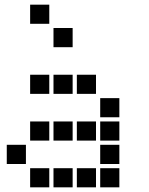

<svg xmlns="http://www.w3.org/2000/svg" viewBox="-20 -811 640 822"><path d="M110 -791Q109 -791 109 -791Q109 -791 109 -790V-710Q109 -709 109 -709Q109 -709 110 -709H190Q191 -709 191 -709Q191 -709 191 -710V-790Q191 -791 191 -791Q191 -791 190 -791ZM210 -691Q209 -691 209 -691Q209 -691 209 -690V-610Q209 -609 209 -609Q209 -609 210 -609H290Q291 -609 291 -609Q291 -609 291 -610V-690Q291 -691 291 -691Q291 -691 290 -691ZM110 -491Q109 -491 109 -491Q109 -491 109 -490V-410Q109 -409 109 -409Q109 -409 110 -409H190Q191 -409 191 -409Q191 -409 191 -410V-490Q191 -491 191 -491Q191 -491 190 -491ZM210 -491Q209 -491 209 -491Q209 -491 209 -490V-410Q209 -409 209 -409Q209 -409 210 -409H290Q291 -409 291 -409Q291 -409 291 -410V-490Q291 -491 291 -491Q291 -491 290 -491ZM310 -491Q309 -491 309 -491Q309 -491 309 -490V-410Q309 -409 309 -409Q309 -409 310 -409H390Q391 -409 391 -409Q391 -409 391 -410V-490Q391 -491 391 -491Q391 -491 390 -491ZM410 -391Q409 -391 409 -391Q409 -391 409 -390V-310Q409 -309 409 -309Q409 -309 410 -309H490Q491 -309 491 -309Q491 -309 491 -310V-390Q491 -391 491 -391Q491 -391 490 -391ZM110 -291Q109 -291 109 -291Q109 -291 109 -290V-210Q109 -209 109 -209Q109 -209 110 -209H190Q191 -209 191 -209Q191 -209 191 -210V-290Q191 -291 191 -291Q191 -291 190 -291ZM210 -291Q209 -291 209 -291Q209 -291 209 -290V-210Q209 -209 209 -209Q209 -209 210 -209H290Q291 -209 291 -209Q291 -209 291 -210V-290Q291 -291 291 -291Q291 -291 290 -291ZM310 -291Q309 -291 309 -291Q309 -291 309 -290V-210Q309 -209 309 -209Q309 -209 310 -209H390Q391 -209 391 -209Q391 -209 391 -210V-290Q391 -291 391 -291Q391 -291 390 -291ZM410 -291Q409 -291 409 -291Q409 -291 409 -290V-210Q409 -209 409 -209Q409 -209 410 -209H490Q491 -209 491 -209Q491 -209 491 -210V-290Q491 -291 491 -291Q491 -291 490 -291ZM10 -191Q9 -191 9 -191Q9 -191 9 -190V-110Q9 -109 9 -109Q9 -109 10 -109H90Q91 -109 91 -109Q91 -109 91 -110V-190Q91 -191 91 -191Q91 -191 90 -191ZM410 -191Q409 -191 409 -191Q409 -191 409 -190V-110Q409 -109 409 -109Q409 -109 410 -109H490Q491 -109 491 -109Q491 -109 491 -110V-190Q491 -191 491 -191Q491 -191 490 -191ZM110 -91Q109 -91 109 -91Q109 -91 109 -90V-10Q109 -9 109 -9Q109 -9 110 -9H190Q191 -9 191 -9Q191 -9 191 -10V-90Q191 -91 191 -91Q191 -91 190 -91ZM210 -91Q209 -91 209 -91Q209 -91 209 -90V-10Q209 -9 209 -9Q209 -9 210 -9H290Q291 -9 291 -9Q291 -9 291 -10V-90Q291 -91 291 -91Q291 -91 290 -91ZM310 -91Q309 -91 309 -91Q309 -91 309 -90V-10Q309 -9 309 -9Q309 -9 310 -9H390Q391 -9 391 -9Q391 -9 391 -10V-90Q391 -91 391 -91Q391 -91 390 -91ZM410 -91Q409 -91 409 -91Q409 -91 409 -90V-10Q409 -9 409 -9Q409 -9 410 -9H490Q491 -9 491 -9Q491 -9 491 -10V-90Q491 -91 491 -91Q491 -91 490 -91Z"/></svg>

Font: Doto ExtraBold
Style: Regular
Weight: 800
Monospace: yes
Version: Version 1.000